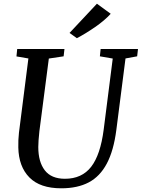

<svg xmlns="http://www.w3.org/2000/svg" viewBox="-20 -1008 766 1038"><path d="M609 -306Q594.5 -193.5 557.5 -123.8Q520.5 -54 459.8 -22Q399 10 311.5 10Q196.5 10 138.8 -48.8Q81 -107.5 79 -211Q78 -250 82.5 -291L133.5 -692L69 -703L73 -743H328.5L324 -703.5L244 -691.5L193 -299Q187 -243.5 187 -213Q187 -133 222.2 -87.2Q257.5 -41.5 331 -41.5Q422.5 -41.5 472.8 -106.2Q523 -171 540.5 -307L589.5 -691.5L520 -703.5L524 -743H726L721.5 -703.5L658.5 -692ZM356 -830 504 -988 578.5 -933.5Q547 -898.5 494.8 -862.2Q442.5 -826 395.5 -801.5Z"/></svg>

Font: Merriweather Text
Style: Italic
Weight: 400
Italic angle: -7.8°
Designer: Eben Sorkin
Foundry: Eben Sorkin
Version: Version 2.100